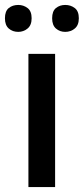

<svg xmlns="http://www.w3.org/2000/svg" viewBox="-32 -757 339 777"><path d="M191 0H83V-539H191ZM-12 -683Q-12 -712 3.5 -724.5Q19 -737 42 -737Q63 -737 79.5 -724.5Q96 -712 96 -683Q96 -655 79.5 -641.5Q63 -628 42 -628Q19 -628 3.5 -641.5Q-12 -655 -12 -683ZM179 -683Q179 -712 194.5 -724.5Q210 -737 232 -737Q254 -737 270.5 -724.5Q287 -712 287 -683Q287 -655 270.5 -641.5Q254 -628 232 -628Q210 -628 194.5 -641.5Q179 -655 179 -683Z"/></svg>

Font: Noto Kufi Arabic Medium
Style: Regular
Weight: 500
Designer: Monotype Design Team, David Williams, Khaled Hosny
Foundry: Google LLC
Version: Version 2.109; ttfautohint (v1.8.4.7-5d5b)